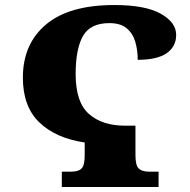

<svg xmlns="http://www.w3.org/2000/svg" viewBox="-20 -744 755 764"><path d="M226 0V-61H264Q292 -61 304.5 -73.5Q317 -86 317 -126V-177Q202 -194 136.5 -257Q71 -320 71 -435Q71 -569 163 -646.5Q255 -724 435 -724Q558 -724 619.5 -689.5Q681 -655 681 -605Q681 -559 643.5 -532.5Q606 -506 528 -506Q528 -545 518 -578.5Q508 -612 483.5 -632Q459 -652 415 -652Q339 -652 310 -600.5Q281 -549 281 -449Q281 -337 334 -290.5Q387 -244 476 -244H519V-126Q519 -86 532 -73.5Q545 -61 573 -61H611V0Z"/></svg>

Font: Noto Serif Black
Style: Regular
Weight: 900
Designer: Monotype Design Team
Foundry: Monotype Imaging Inc.
Version: Version 2.014; ttfautohint (v1.8.4.7-5d5b)